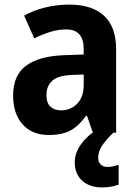

<svg xmlns="http://www.w3.org/2000/svg" viewBox="-20 -577 593 835"><path d="M281 -557Q380 -557 432.5 -508.5Q485 -460 485 -363V0H384L358 -74H355Q323 -30 287.5 -10Q252 10 191 10Q120 10 78.5 -36Q37 -82 37 -162Q37 -249 93 -291Q149 -333 259 -337L344 -340V-364Q344 -449 268 -449Q234 -449 199.5 -438.5Q165 -428 129 -410L85 -509Q126 -532 176.5 -544.5Q227 -557 281 -557ZM293 -251Q233 -249 207.5 -226Q182 -203 182 -164Q182 -129 199.5 -113Q217 -97 246 -97Q287 -97 315.5 -126Q344 -155 344 -207V-253ZM407 108Q407 128 418 138.5Q429 149 447 149Q462 149 474.5 146Q487 143 496 140V226Q482 231 464.5 234.5Q447 238 424 238Q368 238 336.5 208Q305 178 305 129Q305 88 332.5 50Q360 12 406 -16L473 0Q439 33 423 58Q407 83 407 108Z"/></svg>

Font: Noto Sans Arabic SemCond
Style: Bold
Weight: 700
Width: 4
Designer: Monotype Design Team, Nadine Chahine, Nizar Qandah and Khaled Hosny
Foundry: Monotype Imaging Inc.
Version: Version 2.012; ttfautohint (v1.8.4.7-5d5b)